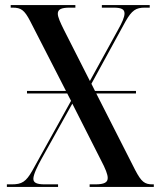

<svg xmlns="http://www.w3.org/2000/svg" viewBox="-20 -734 633 754"><path d="M7 0H208V-10H156C123 -10 111 -17 111 -32C111 -49 128 -83 143 -110L264 -327L375 -108C395 -70 403 -49 403 -35C403 -18 390 -10 354 -10H332V0H584V-10H579C548 -10 535 -20 511 -66L358 -367H514V-377H353L339 -405L473 -650C498 -694 514 -704 549 -704H568V-714H380V-704H426C458 -704 469 -697 469 -681C469 -667 460 -646 443 -616L333 -416L231 -617C217 -645 207 -667 207 -680C207 -697 220 -704 254 -704H276V-714H22V-704H30C63 -704 76 -694 98 -652L239 -377H86V-367H244L259 -338L107 -64C82 -20 66 -10 26 -10H7Z"/></svg>

Font: Noto Serif Display Condensed Medium
Style: Regular
Weight: 500
Width: 3
Designer: Monotype Design Team
Foundry: Monotype Imaging Inc.
Version: Version 2.009